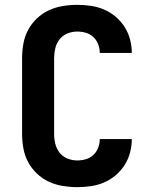

<svg xmlns="http://www.w3.org/2000/svg" viewBox="-20 -763 640 791"><path d="M298 8Q268 8 238 3Q208 -2 181 -14.5Q154 -27 132 -48Q110 -69 96 -95Q82 -121 76.5 -151Q71 -181 71 -210V-525Q71 -554 76.5 -584Q82 -614 96 -640Q110 -666 132 -687Q154 -708 181 -720.5Q208 -733 238 -738Q268 -743 298 -743Q326 -743 354 -739Q382 -735 408 -724Q434 -713 456 -694.5Q478 -676 493 -652.5Q508 -629 515.5 -601.5Q523 -574 523 -545Q523 -545 523 -545Q523 -545 523 -545H391Q391 -545 391 -545Q391 -545 391 -545Q391 -545 391 -545Q391 -545 391 -545Q391 -563 384.5 -580.5Q378 -598 364.5 -610.5Q351 -623 333.5 -628Q316 -633 298 -633Q277 -633 257.5 -625Q238 -617 225.5 -601Q213 -585 208 -565Q203 -545 203 -525V-210Q203 -190 208 -170Q213 -150 225.5 -134Q238 -118 257.5 -110Q277 -102 298 -102Q316 -102 333.5 -107Q351 -112 364.5 -124.5Q378 -137 384.5 -154.5Q391 -172 391 -190Q391 -190 391 -190Q391 -190 391 -190Q391 -190 391 -190Q391 -190 391 -190H523Q523 -190 523 -190Q523 -190 523 -190Q523 -161 515.5 -133.5Q508 -106 493 -82.5Q478 -59 456 -40.5Q434 -22 408 -11Q382 0 354 4Q326 8 298 8Z"/></svg>

Font: Iosevka Custom XBdEx
Style: Regular
Weight: 800
Width: 7
Monospace: yes
Designer: Belleve Invis
Foundry: Belleve Invis
Version: Version 11.2.4; ttfautohint (v1.8.4)